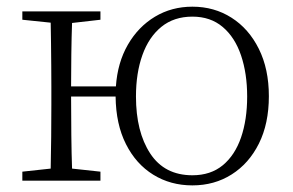

<svg xmlns="http://www.w3.org/2000/svg" viewBox="-20 -541 876 575"><path d="M556.2 -16.1Q610.8 -16.1 647.2 -46.1Q683.6 -76.2 701.9 -129.4Q720.2 -182.6 720.2 -252Q720.2 -320.8 701.9 -375Q683.6 -429.2 647 -460.2Q610.4 -491.2 556.2 -491.2Q501 -491.2 463.4 -460.7Q425.8 -430.2 406.5 -376.2Q387.2 -322.3 387.2 -252Q387.2 -146.5 429.9 -81.3Q472.7 -16.1 556.2 -16.1ZM192.9 -282.2H327.1Q332 -353.5 363 -407.2Q394 -460.9 444.1 -491Q494.1 -521 556.2 -521Q621.6 -521 673.3 -488Q725.1 -455.1 755.1 -394.8Q785.2 -334.5 785.2 -252.9Q785.2 -170.9 755.4 -111.1Q725.6 -51.3 673.8 -18.6Q622.1 14.2 556.2 14.2Q490.7 14.2 439 -17.8Q387.2 -49.8 357.2 -109.4Q327.1 -168.9 326.2 -252H192.9Q192.9 -194.3 193.6 -135.7Q194.3 -77.1 195.8 -36.1L280.8 -26.9V0H46.9V-26.9L131.8 -36.1Q132.8 -77.1 133.3 -131.3Q133.8 -185.5 133.8 -226.1V-282.2Q133.8 -309.1 133.5 -343Q133.3 -377 132.8 -411.1Q132.3 -445.3 131.8 -473.1L46.9 -481.9V-506.8H280.8V-481.9L195.8 -472.2Q194.3 -432.1 193.6 -378.9Q192.9 -325.7 192.9 -282.2Z"/></svg>

Font: Source Han Serif CN ExtraLight
Style: Regular
Weight: 250
Designer: Ryoko NISHIZUKA  (kana & ideographs); Frank Grießhammer (Latin, Greek & Cyrillic); Wenlong ZHANG  (bopomofo); Sandoll Co
Foundry: Adobe Systems Incorporated
Version: Version 1.001;PS 1.001;hotconv 16.6.54;makeotf.lib2.5.65590